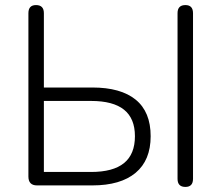

<svg xmlns="http://www.w3.org/2000/svg" viewBox="-20 -731 873 757"><path d="M92 -35V-679Q92 -711 122 -711Q153 -711 153 -679V-386H344Q456 -386 515 -338Q574 -290 574 -194Q574 -99 514.5 -49.5Q455 0 344 0H126Q92 0 92 -35ZM512 -194Q512 -264 469 -298.5Q426 -333 339 -333H153V-53H339Q426 -53 469 -88Q512 -123 512 -194ZM680 -26V-679Q680 -711 711 -711Q741 -711 741 -679V-26Q741 6 711 6Q680 6 680 -26Z"/></svg>

Font: SN Pro Light
Style: Regular
Weight: 300
Designer: Tobias Whetton
Foundry: Supernotes
Version: Version 1.002